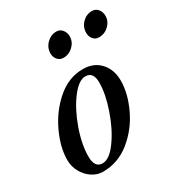

<svg xmlns="http://www.w3.org/2000/svg" viewBox="-154 -726 785 843"><g transform="rotate(-30 238.0 -304.0)"><path d="M14 -109Q14 -173 48.5 -246.5Q83 -320 142 -370.5Q201 -421 272 -421Q327 -421 359.5 -385.5Q392 -350 392 -294Q392 -230 358 -157.5Q324 -85 263 -35.5Q202 14 125 14Q96 14 70.5 -3Q45 -20 29.5 -48Q14 -76 14 -109ZM306 -334Q306 -388 266 -388Q232 -388 193.5 -337Q155 -286 128.5 -211.5Q102 -137 102 -75Q102 -19 142 -19Q177 -19 215.5 -72.5Q254 -126 280 -201.5Q306 -277 306 -334ZM184 -551Q184 -580 205 -601Q226 -622 254 -622Q272 -622 283.5 -608Q295 -594 295 -574Q295 -547 274 -526.5Q253 -506 225 -506Q207 -506 195.5 -519Q184 -532 184 -551ZM365 -551Q365 -580 385.5 -601Q406 -622 434 -622Q453 -622 464.5 -608Q476 -594 476 -574Q476 -547 455 -526.5Q434 -506 405 -506Q387 -506 376 -519Q365 -532 365 -551Z"/></g></svg>

Font: EB Garamond Medium
Style: Italic
Weight: 500
Italic angle: -17.2°
Designer: Georg Duffner and Octavio Pardo
Foundry: Georg Duffner
Version: Version 1.000